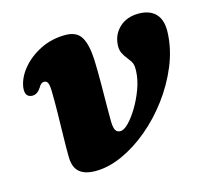

<svg xmlns="http://www.w3.org/2000/svg" viewBox="-79 -568 720 670"><g transform="rotate(-15 281.5 -233.0)"><path d="M110 -59Q109.5 -91 110.5 -132.8Q111.5 -174.5 112.2 -218.2Q113 -262 112 -300Q111 -320.5 106.8 -327.5Q102.5 -334.5 94 -334.5Q83 -334.5 74.5 -318.5Q61 -298 43.5 -298Q15 -298.5 19.5 -334.5Q24.5 -368.5 50.8 -400.2Q77 -432 118 -452.5Q159 -473 208.5 -473Q249 -473 265.2 -445.8Q281.5 -418.5 284 -363Q285.5 -320 285.2 -277Q285 -234 284.5 -198.2Q284 -162.5 284.5 -140.5Q285 -117.5 290.5 -108.2Q296 -99 308 -99Q320.5 -99 337.8 -116.5Q355 -134 372 -162.2Q389 -190.5 401 -223Q413 -255.5 414.5 -285.5Q415.5 -305 412 -314.5Q408.5 -324 397.5 -337.5Q387.5 -349.5 381.2 -362.5Q375 -375.5 376.5 -393.5Q379 -430 405.5 -454.5Q432 -479 474.5 -479Q515.5 -479 537 -455.5Q558.5 -432 555.5 -384.5Q552.5 -327 528.8 -269.8Q505 -212.5 467.2 -161.8Q429.5 -111 382.8 -71.8Q336 -32.5 285.8 -9.8Q235.5 13 188 13Q150 13 130.2 -4Q110.5 -21 110 -59Z"/></g></svg>

Font: Fraunces 9pt S050
Style: Bold Italic
Weight: 700
Italic angle: -16°
Version: Version 1.000; ttfautohint (v1.8.3)